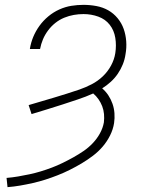

<svg xmlns="http://www.w3.org/2000/svg" viewBox="-20 -558 640 791"><path d="M11 213 7 175Q31 173 54.5 169Q78 165 101.5 160Q125 155 148 148Q171 141 193.5 132.5Q216 124 238.5 113Q261 102 282.5 90Q304 78 324.5 64Q345 50 362.5 31.5Q380 13 392 -9Q404 -31 408 -54Q410 -71 408.5 -88Q407 -105 401 -120.5Q395 -136 385.5 -149.5Q376 -163 364 -173Q333 -159 301 -148.5Q269 -138 237.5 -127.5Q206 -117 174 -107.5Q142 -98 110 -88L98 -125Q124 -133 150.5 -140.5Q177 -148 203 -156Q229 -164 255 -172Q281 -180 307 -189Q333 -198 358 -211Q383 -224 403.5 -243.5Q424 -263 437.5 -288Q451 -313 455 -339Q460 -371 455 -402Q450 -433 432 -456Q414 -479 385 -489.5Q356 -500 324 -500Q304 -500 284 -496.5Q264 -493 244.5 -485Q225 -477 208 -463.5Q191 -450 178 -432.5Q165 -415 157 -396Q149 -377 145 -356H103Q107 -382 117 -406Q127 -430 142.5 -451.5Q158 -473 179 -490.5Q200 -508 224.5 -519Q249 -530 274 -534Q299 -538 324 -538Q351 -538 377.5 -533Q404 -528 426 -515.5Q448 -503 464.5 -483Q481 -463 489.5 -439Q498 -415 500 -388Q502 -361 497 -334Q494 -313 486 -293Q478 -273 465.5 -254.5Q453 -236 436.5 -221Q420 -206 401 -194Q416 -181 426.5 -165Q437 -149 443.5 -130.5Q450 -112 451.5 -91.5Q453 -71 450 -51Q446 -25 433.5 0Q421 25 403 46Q385 67 362.5 84Q340 101 316.5 115Q293 129 268 141.5Q243 154 217.5 164Q192 174 167 182Q142 190 115.5 196Q89 202 63 206.5Q37 211 11 213Z"/></svg>

Font: Iosevka Slab XLtEx
Style: Italic
Weight: 200
Width: 7
Italic angle: -9°
Monospace: yes
Designer: Belleve Invis
Foundry: Belleve Invis
Version: Version 11.1.0; ttfautohint (v1.8.3)